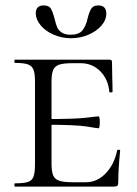

<svg xmlns="http://www.w3.org/2000/svg" viewBox="-20 -688 504 708"><path d="M35 -12Q68 -12 83 -17Q98 -22 103.5 -36.5Q109 -51 109 -81V-387Q109 -417 103.5 -431Q98 -445 83 -450.5Q68 -456 35 -456Q33 -456 33 -462Q33 -468 35 -468H383Q393 -468 393 -460L394 -398Q395 -379 395 -350Q395 -347 389 -347Q383 -347 383 -350Q379 -396 349.5 -425.5Q320 -455 277 -455H249Q214 -455 198 -449.5Q182 -444 176 -430Q170 -416 170 -386V-85Q170 -56 176 -41.5Q182 -27 198.5 -21.5Q215 -16 249 -16H297Q338 -16 369.5 -48.5Q401 -81 412 -133Q412 -136 417.5 -136Q423 -136 423 -133Q416 -61 416 -15Q416 -7 413 -3.5Q410 0 401 0H35Q33 0 33 -6Q33 -12 35 -12ZM145 -228V-249Q259 -249 298.5 -254Q338 -259 343 -259Q348 -259 348 -238Q348 -215 343 -215Q339 -215 299.5 -221.5Q260 -228 145 -228ZM303 -620Q309 -644 316.5 -656Q324 -668 342 -668Q372 -668 372 -638Q372 -614 353.5 -593Q335 -572 305 -559.5Q275 -547 242 -547Q208 -547 178 -560Q148 -573 130 -594.5Q112 -616 112 -639Q112 -668 141 -668Q160 -668 167 -657Q174 -646 181 -620Q186 -599 190.5 -588Q195 -577 207 -568.5Q219 -560 241 -560Q271 -560 284 -576Q297 -592 303 -620Z"/></svg>

Font: Cormorant SC
Style: Regular
Weight: 400
Designer: Christian Thalmann (Catharsis Fonts)
Foundry: Catharsis Fonts
Version: Version 4.000